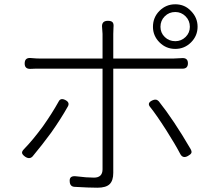

<svg xmlns="http://www.w3.org/2000/svg" viewBox="-20 -848 985 895"><path d="M434 27Q396 27 328 23Q306 22 305 -2Q302 -31 337 -26Q384 -20 418 -20Q458 -20 458 -59V-528H172Q137 -528 122 -527Q95 -526 95 -552Q95 -580 123 -577.5Q151 -575 171 -575H314H458V-690Q458 -699 456 -719Q452 -751 483 -751Q499 -751 505 -744Q511 -737 509 -720Q508 -710 508 -690V-575H785Q798 -575 826 -577Q856 -580 856 -553Q856 -526 827 -528Q807 -528 786 -528H508V-42Q508 -6 491 10.5Q474 27 434 27ZM98 -117Q85 -126 83 -134Q81 -142 92 -153Q133 -195 180 -259Q223 -320 253 -374Q262 -393 284 -382Q306 -371 297 -353Q264 -294 218 -229Q177 -173 132 -119Q118 -104 98 -117ZM821 -129Q797 -175 755 -241Q709 -313 680 -349Q664 -368 690 -380Q708 -389 720 -376Q790 -288 868 -154Q875 -142 872 -135Q869 -128 856 -121Q833 -108 821 -129ZM797 -620Q754 -620 723.5 -650.5Q693 -681 693 -723Q693 -767 723.5 -797.5Q754 -828 797 -828Q841 -828 870 -797Q901 -766 901 -723.5Q901 -681 870.5 -650.5Q840 -620 797 -620ZM797 -656Q825 -656 845 -675.5Q865 -695 865 -723Q865 -752 845 -772Q825 -792 797 -792Q768 -792 748 -772Q728 -752 728 -723Q728 -695 748 -675.5Q768 -656 797 -656Z"/></svg>

Font: GenSenRounded TW L
Style: Regular
Weight: 300
Version: Version 1.501;PS 1;hotconv 16.6.51;makeotf.lib2.5.65220